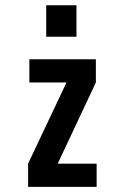

<svg xmlns="http://www.w3.org/2000/svg" viewBox="-20 -732 490 752"><path d="M90 0V-91L240.5 -409H95V-500H355.5V-409L206 -91H358.5V0ZM161 -711.5H279.5V-588H161Z"/></svg>

Font: Trispace Condensed Medium
Style: Regular
Weight: 500
Width: 3
Designer: Tyler Finck
Foundry: Etcetera Type Company
Version: Version 1.210; ttfautohint (v1.8.3)